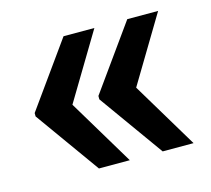

<svg xmlns="http://www.w3.org/2000/svg" viewBox="-67 -529 602 547"><g transform="rotate(-15 234.0 -256.0)"><path d="M26 -251 162 -61H253L136 -256L253 -451H162L26 -261ZM214 -251 350 -61H441L324 -256L441 -451H350L214 -261Z"/></g></svg>

Font: Asimov Pro
Style: Bd
Weight: 700
Designer: Google
Version: Version 2.000980; 2014